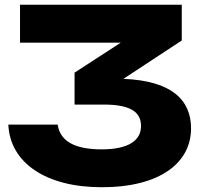

<svg xmlns="http://www.w3.org/2000/svg" viewBox="-20 -770 859 806"><path d="M64 -591H487L293 -465V-331H416C532 -331 572 -297 572 -241C572 -179 517 -143 407 -143C289 -143 232 -180 222 -247H15C22 -87 172 16 407 16C654 16 782 -88 782 -231C782 -351 700 -431 498 -439L743 -600V-750H64Z"/></svg>

Font: Bounded
Style: Bold
Weight: 700
Designer: Vlad Churkin
Version: Version 3.0